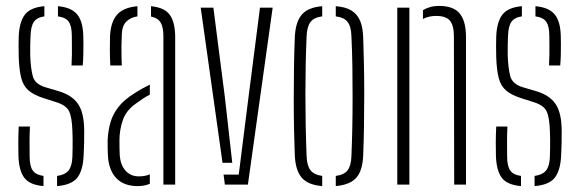

<svg xmlns="http://www.w3.org/2000/svg" viewBox="-20 -626 1966 651"><path d="M42.5 -98Q42 -122 42 -143.8Q42 -165.5 43.5 -197H81.5Q80 -167 80.2 -140.8Q80.5 -114.5 80.5 -95Q80.5 -63 91 -48Q101.5 -33 127.5 -29.5V5Q80.5 1 62.2 -23.5Q44 -48 42.5 -98ZM173.5 5V-29.5Q200.5 -33 212.5 -48Q224.5 -63 225.5 -95Q226 -111 226.2 -126Q226.5 -141 226.2 -155Q226 -169 225.5 -182Q224 -228 214.5 -248.2Q205 -268.5 172.5 -279L128.5 -293Q94 -304 76.2 -319.8Q58.5 -335.5 51.8 -362.2Q45 -389 43.5 -433Q43 -456.5 43 -470.8Q43 -485 43.5 -502Q45.5 -552 64.5 -576.5Q83.5 -601 130.5 -605V-570.5Q105.5 -567 95 -552Q84.5 -537 83.5 -504Q83 -490.5 82.5 -471.8Q82 -453 82.5 -438Q84 -394.5 91.2 -367.5Q98.5 -340.5 134.5 -330L178.5 -317Q224.5 -303.5 245 -273Q265.5 -242.5 265.5 -181Q265.5 -156.5 265.2 -139.5Q265 -122.5 263.5 -97Q261 -47.5 241.8 -23.2Q222.5 1 173.5 5ZM222.5 -404Q223.5 -423 223.8 -441.5Q224 -460 223.8 -476.2Q223.5 -492.5 223.5 -505Q223.5 -537 213.2 -552Q203 -567 176.5 -570.5V-605Q222.5 -601 242.2 -576.5Q262 -552 262.5 -500Q262.5 -492.5 262.8 -476Q263 -459.5 262.5 -440Q262 -420.5 260.5 -404Z M346 -97Q345.5 -112 345 -123.8Q344.5 -135.5 345 -151Q346.5 -184 354.8 -212Q363 -240 382.5 -264.5Q402 -289 438 -311Q448.5 -318 461.5 -325.2Q474.5 -332.5 488 -339V-305Q477.5 -300 466 -292.5Q454.5 -285 441 -275Q408 -252 396.5 -218.8Q385 -185.5 385 -150Q385 -136 385.2 -122.5Q385.5 -109 386 -99Q388.5 -67 405.5 -47.5Q422.5 -28 451 -28Q472.5 -28 488 -35V-3Q470.5 5 447 5Q400 5 374.5 -21.8Q349 -48.5 346 -97ZM354 -404Q352.5 -433.5 352.5 -457.2Q352.5 -481 353 -502Q355 -550 376 -575.2Q397 -600.5 446 -605V-570.5Q423 -567 408.5 -553Q394 -539 393 -509Q392 -489 391.8 -469.8Q391.5 -450.5 392 -433.8Q392.5 -417 393 -404ZM534 0V-504Q534 -533.5 524.8 -549.2Q515.5 -565 492 -570V-605Q538.5 -600.5 556.2 -575Q574 -549.5 574 -499V0Z M660.5 -600H703.5L742.5 -296L767.5 -74H734.5ZM738 -34H789.5L822.5 -296L861.5 -600H904.5L820.5 0H742.5Z M979.5 -101Q978 -138 977 -186.2Q976 -234.5 976 -288.2Q976 -342 976.8 -395.8Q977.5 -449.5 979.5 -498Q981.5 -550 1002.5 -575.5Q1023.5 -601 1072.5 -605V-570.5Q1044.5 -567 1032.5 -551Q1020.5 -535 1019.5 -501Q1017.5 -456 1016.5 -406.2Q1015.5 -356.5 1015.5 -304.8Q1015.5 -253 1016.5 -200.8Q1017.5 -148.5 1019.5 -98Q1020.5 -65 1032.5 -49.2Q1044.5 -33.5 1072.5 -29.5V5Q1023.5 1 1002.5 -24.2Q981.5 -49.5 979.5 -101ZM1118.5 5V-29.5Q1148 -33.5 1159.2 -49.5Q1170.5 -65.5 1171.5 -96Q1173.5 -142 1174.5 -192Q1175.5 -242 1175.5 -294.5Q1175.5 -347 1174.8 -399.8Q1174 -452.5 1171.5 -504Q1170.5 -536.5 1158.5 -551.8Q1146.5 -567 1118.5 -570.5V-605Q1152 -602.5 1171.8 -590.2Q1191.5 -578 1201 -555.5Q1210.5 -533 1211.5 -498Q1213 -455.5 1214 -406.5Q1215 -357.5 1215 -305.8Q1215 -254 1214.2 -202Q1213.5 -150 1211.5 -101Q1210.5 -67 1201 -44.2Q1191.5 -21.5 1171.5 -9.8Q1151.5 2 1118.5 5Z M1327 0V-600H1368V0ZM1520 0 1519 -505Q1518.5 -541 1505 -556.5Q1491.5 -572 1459 -572Q1446.5 -572 1435.2 -569.5Q1424 -567 1414 -561.5V-591.5Q1425.5 -598.5 1439 -602.2Q1452.5 -606 1468 -606Q1517 -606 1538.2 -580.8Q1559.5 -555.5 1560 -503V0Z M1661.5 -98Q1661 -122 1661 -143.8Q1661 -165.5 1662.5 -197H1700.5Q1699 -167 1699.2 -140.8Q1699.5 -114.5 1699.5 -95Q1699.5 -63 1710 -48Q1720.5 -33 1746.5 -29.5V5Q1699.5 1 1681.2 -23.5Q1663 -48 1661.5 -98ZM1792.5 5V-29.5Q1819.5 -33 1831.5 -48Q1843.5 -63 1844.5 -95Q1845 -111 1845.2 -126Q1845.5 -141 1845.2 -155Q1845 -169 1844.5 -182Q1843 -228 1833.5 -248.2Q1824 -268.5 1791.5 -279L1747.5 -293Q1713 -304 1695.2 -319.8Q1677.5 -335.5 1670.8 -362.2Q1664 -389 1662.5 -433Q1662 -456.5 1662 -470.8Q1662 -485 1662.5 -502Q1664.5 -552 1683.5 -576.5Q1702.5 -601 1749.5 -605V-570.5Q1724.5 -567 1714 -552Q1703.5 -537 1702.5 -504Q1702 -490.5 1701.5 -471.8Q1701 -453 1701.5 -438Q1703 -394.5 1710.2 -367.5Q1717.5 -340.5 1753.5 -330L1797.5 -317Q1843.5 -303.5 1864 -273Q1884.5 -242.5 1884.5 -181Q1884.5 -156.5 1884.2 -139.5Q1884 -122.5 1882.5 -97Q1880 -47.5 1860.8 -23.2Q1841.5 1 1792.5 5ZM1841.5 -404Q1842.5 -423 1842.8 -441.5Q1843 -460 1842.8 -476.2Q1842.5 -492.5 1842.5 -505Q1842.5 -537 1832.2 -552Q1822 -567 1795.5 -570.5V-605Q1841.5 -601 1861.2 -576.5Q1881 -552 1881.5 -500Q1881.5 -492.5 1881.8 -476Q1882 -459.5 1881.5 -440Q1881 -420.5 1879.5 -404Z"/></svg>

Font: Big Shoulders Stencil Text Thin Thin
Style: Regular
Weight: 250
Version: Version 2.001